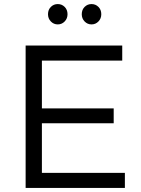

<svg xmlns="http://www.w3.org/2000/svg" viewBox="-20 -924 691 944"><path d="M312 -854Q312 -833 298 -818.5Q284 -804 264 -804Q244 -804 230 -818.5Q216 -833 216 -854Q216 -876 230 -890Q244 -904 264 -904Q284 -904 298 -890Q312 -876 312 -854ZM478 -854Q478 -833 464 -818.5Q450 -804 430 -804Q410 -804 396 -818.5Q382 -833 382 -854Q382 -876 396 -890Q410 -904 430 -904Q450 -904 464 -890Q478 -876 478 -854ZM186 -626V-391H539V-318H186V-74H594V0H106V-700H581V-626Z"/></svg>

Font: Kalaa
Style: Regular
Weight: 400
Version: Version 1.20 June 5, 2016